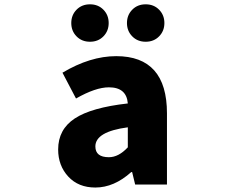

<svg xmlns="http://www.w3.org/2000/svg" viewBox="-20 -838 1040 872"><path d="M413.1 13.7Q335.9 13.7 290 -36.1Q244.1 -85.9 244.1 -159.2Q244.1 -250 319.3 -299.8Q394.5 -349.6 560.5 -368.2Q554.7 -441.4 474.6 -441.4Q414.1 -441.4 325.2 -390.6L263.7 -507.8Q389.6 -583 507.8 -583Q738.3 -583 738.3 -323.2V0H593.8L580.1 -56.6H576.2Q498 13.7 413.1 13.7ZM474.6 -124Q518.6 -124 560.5 -168.9V-259.8Q413.1 -240.2 413.1 -172.9Q413.1 -124 474.6 -124ZM449.7 -672.9Q425.8 -648.4 388.7 -648.4Q351.6 -648.4 327.6 -672.9Q303.7 -697.3 303.7 -733.4Q303.7 -769.5 327.6 -793.9Q351.6 -818.4 388.7 -818.4Q425.8 -818.4 449.7 -793.9Q473.6 -769.5 473.6 -733.4Q473.6 -697.3 449.7 -672.9ZM702.6 -672.9Q678.7 -648.4 641.6 -648.4Q604.5 -648.4 580.6 -672.9Q556.6 -697.3 556.6 -733.4Q556.6 -769.5 580.6 -793.9Q604.5 -818.4 641.6 -818.4Q678.7 -818.4 702.6 -793.9Q726.6 -769.5 726.6 -733.4Q726.6 -697.3 702.6 -672.9Z"/></svg>

Font: GenEi Gothic M Heavy
Style: Regular
Weight: 800
Designer: o_tamon (Modified); [Source Han Sans]
Ryoko NISHIZUKA  (kana & ideographs); Paul D. Hunt (Latin, Greek & Cyrillic); Wenl
Version: Version 1.1a;Original Version 1.004